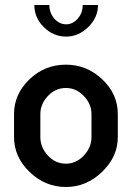

<svg xmlns="http://www.w3.org/2000/svg" viewBox="-20 -738 527 766"><path d="M243 -480Q326 -480 388 -421.5Q450 -363 450 -283V-191Q450 -113 387.5 -52.5Q325 8 243 8Q160 8 98 -52Q36 -112 36 -191V-283Q36 -362 97 -421Q158 -480 243 -480ZM345 -191V-283Q345 -323 314.5 -355Q284 -387 243 -387Q201 -387 171 -355Q141 -323 141 -283V-191Q141 -150 171 -117.5Q201 -85 243 -85Q284 -85 314.5 -117.5Q345 -150 345 -191ZM310 -718H371Q371 -668 332 -630Q293 -592 244 -592Q193 -592 155 -629.5Q117 -667 117 -718H177Q177 -686 197 -663.5Q217 -641 244 -641Q270 -641 290 -663.5Q310 -686 310 -718Z"/></svg>

Font: AkaAcidDosis
Style: SemiBold
Weight: 600
Designer: Edgar Tolentino, Pablo Impallari, Igino Marini, Cyberella
Foundry: Edgar Tolentino, Pablo Impallari, Igino Marini, Cyberella
Version: Version 1.007